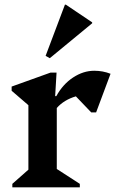

<svg xmlns="http://www.w3.org/2000/svg" viewBox="-20 -805 503 825"><path d="M33 0V-15L102 -76V-353L30 -415V-433L197 -493H223L217 -392H222Q250 -443 294 -472Q338 -501 385 -501Q422 -501 455 -488L393 -322H372L306 -391Q255 -376 224 -341V-79L323 -15V0ZM194 -555 176 -565 259 -785H263L376 -709V-705Z"/></svg>

Font: Platypi Medium
Style: Regular
Weight: 500
Designer: David Sargent
Foundry: Bolt Cutter Type
Version: Version 1.200; ttfautohint (v1.8.4.7-5d5b)